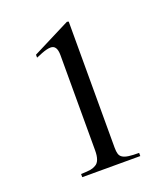

<svg xmlns="http://www.w3.org/2000/svg" viewBox="-126 -767 752 858"><g transform="rotate(-20 250.0 -338.0)"><path d="M299 -674V-74Q299 -56 302.5 -44.5Q306 -33 316.5 -26.5Q327 -20 345.5 -17.5Q364 -15 394 -15V0H118V-15Q150 -16 164 -18.5Q178 -21 189 -28Q213 -41 213 -93V-546Q213 -593 183 -593Q166 -593 138 -582Q135 -580 127.5 -577.5Q120 -575 111 -571V-585L291 -676Z"/></g></svg>

Font: Klingon pIqaD vaHbo'
Style: Regular
Weight: 400
Width: 0
Designer: Mike Neff (qa'vaj)
Foundry: Mike Neff and Michael Everson
Version: Version 2.003